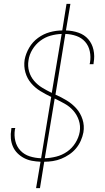

<svg xmlns="http://www.w3.org/2000/svg" viewBox="-20 -863 540 990"><path d="M166 107 189 -29Q166 -30 144.5 -34Q123 -38 104 -48Q85 -58 70 -73Q55 -88 46.5 -107.5Q38 -127 36 -149.5Q34 -172 38 -195Q38 -197 38.5 -199Q39 -201 39 -203H59Q58 -201 58 -199.5Q58 -198 57 -196Q52 -165 59 -136Q66 -107 85.5 -86.5Q105 -66 133 -57Q161 -48 192 -47L244 -363Q215 -377 188 -393.5Q161 -410 140.5 -434Q120 -458 111 -489.5Q102 -521 107 -555Q113 -587 130.5 -617Q148 -647 176 -667.5Q204 -688 236.5 -697Q269 -706 301 -706L323 -843H343L320 -706Q354 -705 384.5 -694.5Q415 -684 435 -661Q455 -638 462 -606Q469 -574 463 -541Q463 -539 462.5 -536.5Q462 -534 462 -532H442Q443 -534 443 -536Q443 -538 444 -540Q449 -570 443 -598.5Q437 -627 419 -647.5Q401 -668 374 -677.5Q347 -687 317 -688L266 -375Q296 -362 324 -345Q352 -328 373.5 -304Q395 -280 405.5 -247.5Q416 -215 410 -180Q406 -159 396.5 -137.5Q387 -116 372 -98Q357 -80 337 -66.5Q317 -53 296 -44.5Q275 -36 252.5 -32.5Q230 -29 208 -29L186 107ZM247 -384 298 -688Q269 -687 240.5 -679Q212 -671 187.5 -652.5Q163 -634 147 -607.5Q131 -581 127 -552Q122 -522 130 -494.5Q138 -467 156 -446Q174 -425 198 -410.5Q222 -396 247 -384ZM211 -47Q240 -48 270 -55.5Q300 -63 326 -81Q352 -99 369 -126.5Q386 -154 391 -183Q396 -214 386.5 -242.5Q377 -271 358 -292.5Q339 -314 314 -328Q289 -342 262 -355Z"/></svg>

Font: Iosevka SS04 Thin
Style: Italic
Weight: 100
Italic angle: -9°
Monospace: yes
Designer: Belleve Invis
Foundry: Belleve Invis
Version: Version 19.0.0; ttfautohint (v1.8.4)